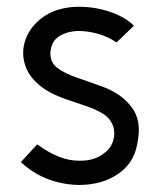

<svg xmlns="http://www.w3.org/2000/svg" viewBox="-20 -524 460 552"><path d="M40 -58 87 -109Q118 -86 149 -73.5Q180 -61 212 -62Q231 -62 248 -67Q265 -72 280 -84Q299 -98 305.5 -120Q312 -142 305 -162Q297 -184 276 -197Q255 -210 226.5 -219.5Q198 -229 167.5 -239.5Q137 -250 111 -266Q66 -296 53 -334.5Q40 -373 53.5 -410.5Q67 -448 102.5 -474Q138 -500 191 -504Q242 -507 290 -492Q338 -477 365 -450L315 -402Q290 -419 261 -427Q232 -435 205 -435Q173 -434 150.5 -420Q128 -406 125 -375Q123 -346 144 -329.5Q165 -313 202 -300.5Q239 -288 282 -272Q332 -252 359.5 -214.5Q387 -177 376 -119Q369 -65 332.5 -34Q296 -3 244 5Q192 13 137.5 -2.5Q83 -18 40 -58Z"/></svg>

Font: Kulim Park
Style: Regular
Weight: 400
Designer: Noponies / Dale Sattler
Foundry: Noponies
Version: Version 1.000; ttfautohint (v1.8.3)